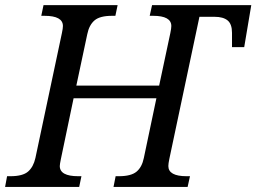

<svg xmlns="http://www.w3.org/2000/svg" viewBox="-41 -734 1007 754"><path d="M870.1 -605Q870.1 -639.6 852.8 -653.8Q835.4 -668 801.8 -668H742.2L624 -109.9Q620.1 -91.3 620.1 -82Q620.1 -42 691.9 -42H705.1L695.8 0H404.8L413.1 -42H425.8Q473.6 -42 495.1 -59.8Q516.6 -77.6 523.9 -113.8L573.2 -348.1H248L198.2 -109.9Q193.8 -88.9 193.8 -82Q193.8 -42 266.1 -42H278.8L270 0H-21L-13.2 -42H0Q48.3 -42 69.3 -60.3Q90.3 -78.6 98.1 -113.8L202.1 -604Q206.1 -622.6 206.1 -631.8Q206.1 -671.9 133.8 -671.9H121.1L129.9 -713.9H420.9L412.1 -671.9H398.9Q351.1 -671.9 330.1 -653.8Q309.1 -635.7 301.8 -600.1L258.8 -397.9H584L627.9 -604Q631.8 -622.6 631.8 -631.8Q631.8 -671.9 560.1 -671.9H546.9L556.2 -713.9H945.8L918 -548.8H870.1Z"/></svg>

Font: Droid Serif
Style: Italic
Weight: 400
Italic angle: -12°
Designer: Monotype Design team
Foundry: Monotype Imaging Inc.
Version: Version 1.03